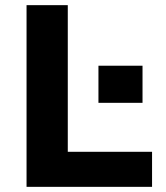

<svg xmlns="http://www.w3.org/2000/svg" viewBox="-20 -725 643 745"><path d="M83 0V-705H243V-136H570V0ZM362 -326V-470H533V-326Z"/></svg>

Font: Nunito Sans 9pt ExtraBold
Style: Regular
Weight: 800
Version: Version 3.101;gftools[0.9.27]